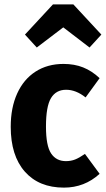

<svg xmlns="http://www.w3.org/2000/svg" viewBox="-20 -840 483 877"><path d="M435 -483 371 -395Q327 -430 282 -430Q236 -430 213 -392Q190 -354 190 -262Q190 -174 213.5 -139Q237 -104 281 -104Q304 -104 323 -111.5Q342 -119 368 -137L435 -46Q366 17 272 17Q158 17 93.5 -56Q29 -129 29 -261Q29 -348 58.5 -413Q88 -478 142.5 -513Q197 -548 270 -548Q320 -548 360 -532Q400 -516 435 -483ZM94 -682 222 -820H315L443 -682L389 -623L269 -715L148 -623Z"/></svg>

Font: Fira Sans Condensed
Style: Bold
Weight: 700
Width: 3
Designer: bBox Type GmbH & Carrois Corporate GbR & Edenspiekermann AG
Foundry: bBox Type GmbH & Carrois Corporate GbR & Edenspiekermann AG
Version: Version 4.301